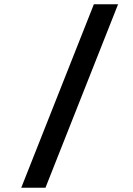

<svg xmlns="http://www.w3.org/2000/svg" viewBox="-20 -730 624 904"><path d="M80 154 422 -710H536L194 154Z"/></svg>

Font: Codetta
Style: Bold
Weight: 700
Designer: Ulrich Proeller
Foundry: PROSA GmbH
Version: Version 2.00;September 29, 2018;FontCreator 11.5.0.2427 64-b